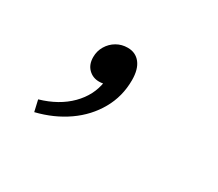

<svg xmlns="http://www.w3.org/2000/svg" viewBox="-75 -304 751 660"><g transform="rotate(30 300.0 26.5)"><path d="M104.6 202.8 94.3 158Q165.7 137.3 209.4 93.4Q253 49.5 261.5 -7.2L272.5 -65.2L298.3 -20.7Q289.8 -11.8 275.3 -5.6Q260.8 0.6 245 0.6Q219.8 0.6 202.6 -16.5Q185.5 -33.6 185.5 -62.7Q185.5 -87 197.5 -106.9Q209.5 -126.9 229.2 -138.3Q248.9 -149.8 272.9 -149.8Q304.4 -149.8 322.6 -126.6Q340.8 -103.4 340.8 -60.3Q340.8 4.3 310.3 57.9Q279.9 111.6 226.8 148.7Q173.7 185.8 104.6 202.8Z"/></g></svg>

Font: SourceCodeVF
Style: Italic
Weight: 200
Italic angle: -11°
Monospace: yes
Designer: Paul D. Hunt, Teo Tuominen
Foundry: Adobe
Version: Version 1.026;hotconv 1.1.0;makeotfexe 2.6.0